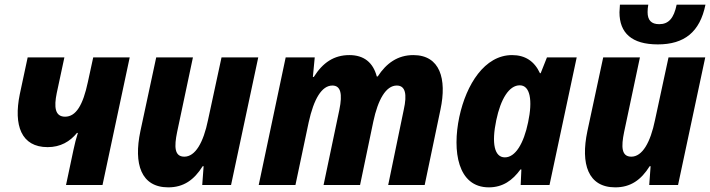

<svg xmlns="http://www.w3.org/2000/svg" viewBox="-20 -796 3055 826"><path d="M264 0H421L538 -549H381L358 -443C337 -344 307 -294 260 -294C216 -294 212 -336 224 -395L257 -549H99L65 -390C38 -257 71 -163 185 -163C240 -163 281 -187 311 -224H315C308 -202 301 -176 296 -151Z M704 10C770 10 815 -22 852 -81H856L850 0H974L1091 -549H933L875 -280C855 -182 820 -122 773 -122C730 -122 729 -165 742 -228L810 -549H652L584 -232C554 -90 587 10 704 10Z M1093 0H1251L1308 -270C1330 -370 1364 -428 1410 -428C1446 -428 1454 -392 1440 -324L1372 0H1529L1586 -273C1606 -367 1640 -428 1687 -428C1724 -428 1732 -391 1717 -324L1650 0H1807L1875 -325C1903 -457 1873 -559 1758 -559C1691 -559 1642 -524 1605 -467H1601C1585 -527 1546 -559 1483 -559C1417 -559 1369 -527 1330 -465H1326L1334 -549H1209Z M2083 10C2143 10 2185 -20 2219 -67H2223L2220 0H2344L2461 -549H2333L2306 -481H2303C2279 -533 2239 -559 2183 -559C2065 -559 1986 -433 1956 -293C1925 -146 1949 10 2083 10ZM2152 -119C2107 -119 2094 -179 2115 -279C2134 -370 2170 -429 2216 -429C2261 -429 2272 -364 2252 -270C2233 -178 2197 -119 2152 -119Z M2810 -605C2924 -605 2991 -658 3015 -776H2891C2879 -717 2856 -692 2816 -692C2782 -692 2766 -709 2766 -744C2766 -756 2767 -763 2769 -776H2647C2646 -763 2645 -750 2645 -743C2645 -654 2698 -605 2810 -605ZM2627 10C2693 10 2738 -22 2775 -81H2779L2773 0H2897L3014 -549H2856L2798 -280C2778 -182 2743 -122 2696 -122C2653 -122 2652 -165 2665 -228L2733 -549H2575L2507 -232C2477 -90 2510 10 2627 10Z"/></svg>

Font: Noto Sans SemiCondensed ExtraBold
Style: Italic
Weight: 800
Width: 4
Italic angle: -12°
Designer: Monotype Design Team
Foundry: Monotype Imaging Inc.
Version: Version 2.013